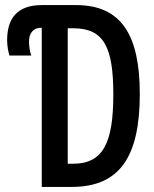

<svg xmlns="http://www.w3.org/2000/svg" viewBox="-20 -734 603 754"><path d="M144 0H262C452 0 529 -121 529 -365C529 -597 456 -714 279 -714H144C47 -714 8 -661 8 -576C8 -552 13 -529 17 -516H103C99 -525 94 -546 94 -571C94 -603 110 -625 142 -625H144ZM267 -91H246V-623H268C389 -623 425 -547 425 -363C425 -173 385 -91 267 -91Z"/></svg>

Font: Noto Sans Mono SemiCondensed Medium
Style: Regular
Weight: 500
Width: 4
Designer: Monotype Design Team
Foundry: Monotype Imaging Inc.
Version: Version 2.014